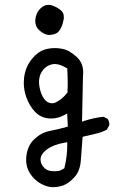

<svg xmlns="http://www.w3.org/2000/svg" viewBox="-20 -652 540 800"><path d="M325.7 -333.5Q326.7 -341.8 326.7 -349.6Q326.7 -389.2 300.8 -413.6Q269 -443.4 238.8 -448.7Q223.6 -451.7 208.5 -451.7Q193.4 -451.7 178.7 -448.7Q149.9 -443.4 127.9 -422.4Q93.8 -389.6 84 -348.1Q79.1 -328.1 79.1 -306.6Q79.1 -276.9 89.8 -246.6Q102.1 -211.9 125.5 -186.5Q151.9 -158.2 193.4 -158.2Q221.7 -158.2 249.5 -173.3L259.8 -179.2L262.7 -124.5Q221.2 -112.8 186.5 -106.2Q151.9 -99.6 122.1 -71.3Q93.3 -43.5 89.4 3.4Q88.9 8.8 88.9 13.7Q88.9 58.6 123 92.8Q151.4 120.6 190.4 127.4Q195.3 127.9 199 127.9Q202.6 127.9 207.5 127.7Q212.4 127.4 219.2 126.5Q232.4 124.5 244.6 120.1Q268.1 110.8 291 85.2Q314 59.6 316.9 14.9Q319.8 -29.8 324.2 -82L380.4 -95.2Q403.8 -100.6 425.3 -111.8L435.1 -129.9Q435.5 -131.8 435.5 -133.8Q435.5 -147.9 427.7 -157.2L411.6 -165.5Q372.6 -161.6 331.5 -148.4L321.8 -145ZM205.6 61.5Q180.2 61.5 167 49.8Q148.9 33.7 148.9 12.2Q148.9 -9.8 176 -29.8Q203.1 -49.8 252 -58.1L260.3 -59.6V-50.8Q260.3 1 248.5 46.9L247.6 49.8L228 59.6Q215.3 61.5 205.6 61.5ZM196.8 -221.7Q177.7 -221.7 164.1 -239.7Q149.4 -259.8 144 -293Q142.6 -301.8 142.6 -310.1Q142.6 -344.2 165 -366.7Q177.2 -378.9 194.3 -383.3Q200.7 -385.3 208 -385.3Q229.5 -385.3 256.8 -368.7L260.3 -366.7Q262.2 -325.7 262.2 -303.7Q262.2 -281.7 261.2 -266.6Q253.4 -257.3 247.1 -250.5Q229 -232.4 206.5 -222.7Q201.2 -221.7 196.8 -221.7ZM244.1 -565.9Q246.1 -574.2 246.1 -580.1Q246.1 -585.9 245.1 -589.8Q243.2 -600.6 234.4 -608.4Q216.3 -624 191.9 -630.9Q186.5 -631.8 181.2 -631.8Q163.6 -631.8 147.9 -616.2Q129.9 -598.1 127.4 -571.3Q127 -567.4 127 -564Q127 -541 143.6 -525.9Q163.1 -508.3 182.1 -506.3Q210.9 -506.3 223.6 -520Q237.8 -535.2 244.1 -565.9Z"/></svg>

Font: Bakudai
Style: ExtraLight
Weight: 200
Version: Version 1.48